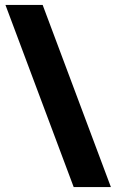

<svg xmlns="http://www.w3.org/2000/svg" viewBox="-20 -744 470 774"><path d="M152 -724 427 10H277L2 -724Z"/></svg>

Font: Noto Sans Khmer UI Condensed Black
Style: Regular
Weight: 900
Width: 3
Designer: Danh Hong and the Monotype Design Team
Foundry: Monotype Imaging Inc.
Version: Version 2.002; ttfautohint (v1.8.4.7-5d5b)